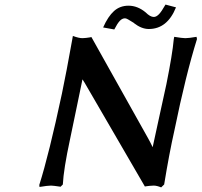

<svg xmlns="http://www.w3.org/2000/svg" viewBox="-20 -812 882 840"><path d="M295.9 -638.2 298.8 -654.8Q324.7 -645 340.8 -645Q347.2 -645 356.9 -646.2Q366.7 -647.5 373 -648.4L379.9 -649.9L627.9 -207Q631.3 -200.2 638.7 -186.8Q646 -173.3 647.9 -168Q652.8 -190.9 674.6 -291Q696.3 -391.1 708 -443.8Q734.4 -575.2 740.2 -640.1Q740.2 -640.6 741.2 -645.5Q742.2 -650.4 742.2 -650.9Q778.3 -645 791 -645Q805.7 -645 839.8 -650.9L841.8 -641.1Q793 -485.4 743.2 -242.2Q720.2 -140.1 698.2 -4.9L685.1 7.8Q666 0 652.8 0Q645 0 635.3 1Q625.5 2 619.6 2.9L613.8 3.9L350.1 -450.2L340.8 -464.8Q332 -420.9 313.5 -333Q294.9 -245.1 286.1 -201.2Q258.3 -72.3 254.9 -4.9L245.1 4.9Q211.9 0 203.1 0Q188.5 0 152.8 5.9L151.9 -2.9Q194.3 -136.7 251 -402.8Q270 -493.2 295.9 -638.2ZM652.8 -737.8Q663.6 -737.8 675 -749.3Q686.5 -760.7 704.1 -792L750 -779.8Q711.9 -685.1 630.9 -685.1Q599.1 -685.1 565.9 -710.9H566.9Q563.5 -712.9 557.6 -716.6Q551.8 -720.2 548.1 -722.4Q544.4 -724.6 540.3 -727.1Q536.1 -729.5 532.7 -730.7Q529.3 -731.9 526.9 -731.9Q514.6 -731.9 503.9 -720.5Q493.2 -709 480 -683.1L431.2 -691.9Q452.6 -740.2 478.8 -763.7Q504.9 -787.1 542 -787.1Q582 -787.1 617.2 -757.8Q637.2 -737.8 652.8 -737.8Z"/></svg>

Font: Linear Smooth
Style: Bold Italic
Weight: 700
Designer: Philipp H. Poll, Flanker
Foundry: Philipp H. Poll, reworked by Flanker
Version: Version 1.061 | FøM Fix